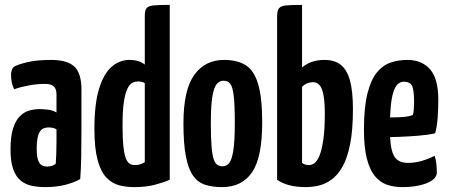

<svg xmlns="http://www.w3.org/2000/svg" viewBox="-20 -755 1834 785"><path d="M165 10Q137 10 111.5 5Q86 0 66 -15.5Q46 -31 34.5 -62Q23 -93 23 -145Q23 -196 33 -228.5Q43 -261 60.5 -279Q78 -297 99.5 -303Q121 -309 144 -309Q156 -309 176.5 -306.5Q197 -304 211 -295Q211 -295 211 -307.5Q211 -320 211 -336.5Q211 -353 211 -367Q211 -384 206 -393.5Q201 -403 190.5 -407.5Q180 -412 162 -412Q131 -412 96.5 -405.5Q62 -399 38 -390Q30 -406 27.5 -422Q25 -438 25 -449Q25 -458 28 -467.5Q31 -477 37 -482Q49 -490 89 -500Q129 -510 188 -510Q255 -510 284 -483Q313 -456 313 -388V-339Q313 -282 313 -223Q313 -164 312 -112Q311 -60 308 -23Q284 -9 247.5 0.5Q211 10 165 10ZM173 -74Q183 -74 193.5 -77.5Q204 -81 208 -86Q209 -99 210 -123.5Q211 -148 211 -175.5Q211 -203 211 -226Q204 -231 194.5 -232.5Q185 -234 178 -234Q168 -234 159 -230.5Q150 -227 143.5 -217.5Q137 -208 133.5 -191Q130 -174 130 -148Q130 -126 132.5 -112.5Q135 -99 140.5 -90Q146 -81 154 -77.5Q162 -74 173 -74Z M529 10Q496 10 467 2.5Q438 -5 415 -29Q392 -53 379 -101Q366 -149 366 -229Q366 -330 385 -392Q404 -454 436.5 -482Q469 -510 509 -510Q530 -510 545.5 -505Q561 -500 572 -491V-690Q572 -713 579.5 -722Q587 -731 609.5 -733Q632 -735 674 -735V-20Q649 -9 613 0.5Q577 10 529 10ZM530 -80Q542 -80 552.5 -83Q563 -86 572 -92V-415Q566 -419 558.5 -420.5Q551 -422 543 -422Q533 -422 522 -417Q511 -412 501.5 -393.5Q492 -375 486.5 -339Q481 -303 481 -241Q481 -192 484 -161Q487 -130 493 -112Q499 -94 508.5 -87Q518 -80 530 -80Z M888 10Q849 10 819 0.5Q789 -9 769.5 -36.5Q750 -64 740 -115.5Q730 -167 730 -251Q730 -387 774 -448.5Q818 -510 896 -510Q950 -510 984.5 -488.5Q1019 -467 1035.5 -411Q1052 -355 1052 -254Q1052 -111 1010.5 -50.5Q969 10 888 10ZM891 -75Q905 -75 916 -87Q927 -99 933.5 -137Q940 -175 940 -252Q940 -327 935.5 -364Q931 -401 921 -413Q911 -425 893 -425Q878 -425 866.5 -412Q855 -399 848.5 -361.5Q842 -324 842 -251Q842 -192 845 -156Q848 -120 854 -103Q860 -86 869.5 -80.5Q879 -75 891 -75Z M1230 10Q1190 10 1160 1.5Q1130 -7 1113 -20V-689Q1113 -712 1121 -721.5Q1129 -731 1150.5 -733Q1172 -735 1215 -735V-479Q1232 -494 1255 -502Q1278 -510 1307 -510Q1347 -510 1372.5 -490.5Q1398 -471 1410.5 -427Q1423 -383 1423 -309Q1423 -223 1411.5 -165.5Q1400 -108 1380 -73Q1360 -38 1334.5 -20Q1309 -2 1282.5 4Q1256 10 1230 10ZM1245 -80Q1254 -80 1265 -87.5Q1276 -95 1285.5 -117Q1295 -139 1301.5 -181Q1308 -223 1308 -290Q1308 -338 1302.5 -366.5Q1297 -395 1286.5 -407Q1276 -419 1260 -419Q1248 -419 1236.5 -414.5Q1225 -410 1215 -400V-89Q1220 -85 1227.5 -82.5Q1235 -80 1245 -80Z M1625 10Q1590 10 1561.5 0Q1533 -10 1512 -36Q1491 -62 1479.5 -108Q1468 -154 1468 -225Q1468 -317 1482.5 -373.5Q1497 -430 1521.5 -459.5Q1546 -489 1578 -499.5Q1610 -510 1645 -510Q1705 -510 1738.5 -471.5Q1772 -433 1772 -348Q1772 -313 1769.5 -275.5Q1767 -238 1759 -210Q1728 -203 1689 -200Q1650 -197 1613 -195.5Q1576 -194 1552.5 -194Q1529 -194 1529 -194L1530 -276Q1530 -276 1546 -275.5Q1562 -275 1585.5 -275Q1609 -275 1631.5 -277Q1654 -279 1668 -285Q1671 -295 1672 -311Q1673 -327 1673 -339Q1673 -389 1664 -405Q1655 -421 1631 -421Q1617 -421 1606 -410.5Q1595 -400 1588 -377.5Q1581 -355 1577.5 -319Q1574 -283 1574 -231Q1574 -192 1577.5 -165Q1581 -138 1589 -121.5Q1597 -105 1611.5 -97Q1626 -89 1648 -89Q1677 -89 1704 -97Q1731 -105 1757 -118Q1762 -104 1764 -84.5Q1766 -65 1766 -50Q1766 -31 1746.5 -17.5Q1727 -4 1695 3Q1663 10 1625 10Z"/></svg>

Font: Yanone Kaffeesatz ExtraLight SemiBold
Style: Regular
Weight: 600
Version: Version 2.003